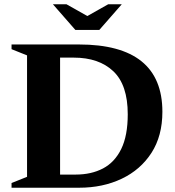

<svg xmlns="http://www.w3.org/2000/svg" viewBox="-20 -878 818 898"><path d="M34 0V-22L106.5 -51V-619L34 -648V-670H349Q739.5 -670 739.5 -355Q739.5 -242.5 688.5 -163.2Q637.5 -84 549.2 -42Q461 0 350 0ZM577.5 -343.5Q577.5 -481 510 -544.8Q442.5 -608.5 325 -608.5H261V-61.5H334Q407 -61.5 461.8 -90.2Q516.5 -119 547 -181.2Q577.5 -243.5 577.5 -343.5ZM549.5 -858 444.5 -738H332.5L227.5 -858H291L388.5 -803L486 -858Z"/></svg>

Font: Newsreader Text
Style: Bold
Weight: 700
Designer: Hugues Gentile
Foundry: Production Type
Version: Version 1.001